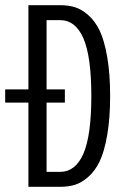

<svg xmlns="http://www.w3.org/2000/svg" viewBox="-39 -720 509 740"><path d="M70.5 0V-324.5H-19V-375.5H70.5V-700H192.5Q223.5 -700 249 -692.5Q274.5 -685 300.8 -662.2Q327 -639.5 345 -602.2Q363 -565 374.2 -500.5Q385.5 -436 385.5 -350Q385.5 -264 374.2 -199.5Q363 -135 345 -97.8Q327 -60.5 300.8 -37.8Q274.5 -15 249 -7.5Q223.5 0 192.5 0ZM140.5 -57.5H192Q252 -57.5 282.5 -127.8Q313 -198 313 -350Q313 -502 282.5 -572.2Q252 -642.5 192 -642.5H140.5V-375.5H211V-324.5H140.5Z"/></svg>

Font: League Mono Condensed Light
Style: Regular
Weight: 300
Width: 1
Designer: Tyler Finck
Foundry: The League of Moveable Type / Tyler Finck
Version: Version 2.210